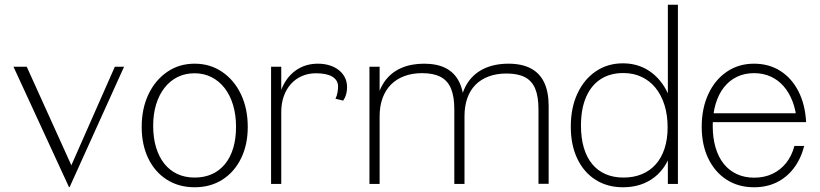

<svg xmlns="http://www.w3.org/2000/svg" viewBox="-20 -777 3465 811"><path d="M271.5 13.5 37 -495H93L289 -62L264.5 -40.5L465 -495H504L274 13.5Z M802 14Q735.5 14 685 -18Q634.5 -50 606.5 -107.5Q578.5 -165 578.5 -241Q578.5 -318.5 607.2 -378.8Q636 -439 686.5 -473.5Q737 -508 802 -508Q867.5 -508 918.2 -473.5Q969 -439 997.8 -378.8Q1026.5 -318.5 1026.5 -241Q1026.5 -165.5 998.2 -108Q970 -50.5 919.5 -18.2Q869 14 802 14ZM802 -27Q843 -27 875.2 -41.5Q907.5 -56 930.2 -83.8Q953 -111.5 965 -151.2Q977 -191 977 -241Q977 -292 964.5 -333.5Q952 -375 928.8 -405Q905.5 -435 873.2 -451.2Q841 -467.5 802 -467.5Q762.5 -467.5 730.5 -451.8Q698.5 -436 675.2 -406.5Q652 -377 639.5 -336.2Q627 -295.5 627 -245.5Q627 -195 639.2 -154.5Q651.5 -114 674.2 -85.5Q697 -57 729.2 -42Q761.5 -27 802 -27Z M1125 0V-495H1168V-331L1154 -338.5Q1160.5 -391 1183.2 -429Q1206 -467 1241.8 -487.5Q1277.5 -508 1323 -508Q1349.5 -508 1372 -501Q1394.5 -494 1411 -481Q1427.5 -468 1436.8 -449.8Q1446 -431.5 1446 -408.5Q1446 -395 1443.2 -383.5Q1440.5 -372 1436.5 -364Q1432.5 -356 1429.5 -352L1397 -360Q1403.5 -372.5 1405.8 -387.8Q1408 -403 1408 -411Q1408 -426 1401.2 -436.5Q1394.5 -447 1382.2 -454Q1370 -461 1353 -464.2Q1336 -467.5 1315.5 -467.5Q1282.5 -467.5 1255.5 -455.8Q1228.5 -444 1209 -422.5Q1189.5 -401 1178.8 -370.8Q1168 -340.5 1168 -303.5V0Z M1540.5 0V-495H1583.5V-329.5L1572 -352.5Q1581.5 -402.5 1607.8 -437.2Q1634 -472 1675.5 -490Q1717 -508 1771.5 -508Q1826.5 -508 1863.2 -489Q1900 -470 1919.2 -431.8Q1938.5 -393.5 1940 -335.5L1924 -336.5Q1931 -391.5 1957 -429.8Q1983 -468 2026.5 -488Q2070 -508 2128 -508Q2184.5 -508 2222.2 -488Q2260 -468 2278.8 -428.2Q2297.5 -388.5 2297.5 -329V-0.5H2254.5V-315.5Q2254.5 -369 2240.8 -402.2Q2227 -435.5 2197.2 -451Q2167.5 -466.5 2119.5 -466.5Q2077.5 -466.5 2044.5 -454.2Q2011.5 -442 1988.5 -418.8Q1965.5 -395.5 1953.8 -362Q1942 -328.5 1942 -285.5V0H1899V-315.5Q1899 -369 1885 -402.8Q1871 -436.5 1841 -452.2Q1811 -468 1763 -468Q1721 -468 1687.8 -455.5Q1654.5 -443 1631.2 -419.5Q1608 -396 1595.8 -362.2Q1583.5 -328.5 1583.5 -285.5V0Z M2611.5 14Q2545.5 14 2495.8 -17.5Q2446 -49 2418.5 -106.8Q2391 -164.5 2391 -242Q2391 -321.5 2419 -381.8Q2447 -442 2496.8 -475.8Q2546.5 -509.5 2611 -509.5Q2662.5 -509.5 2704.5 -487.8Q2746.5 -466 2776.5 -424.8Q2806.5 -383.5 2821 -325L2801 -313V-757H2843.5V0H2801V-167.5L2821.5 -155Q2800 -72 2745.2 -29Q2690.5 14 2611.5 14ZM2613.5 -27Q2656.5 -27 2691 -41.2Q2725.5 -55.5 2749.8 -82.8Q2774 -110 2787 -149.5Q2800 -189 2800 -239Q2800 -291 2786.8 -333.2Q2773.5 -375.5 2749 -405.8Q2724.5 -436 2690 -452.2Q2655.5 -468.5 2613 -468.5Q2557 -468.5 2517 -442.5Q2477 -416.5 2455.5 -366.8Q2434 -317 2434 -246.5Q2434 -194 2446 -153.2Q2458 -112.5 2481.2 -84.2Q2504.5 -56 2537.8 -41.5Q2571 -27 2613.5 -27Z M3165 14Q3099 14 3049.2 -18Q2999.5 -50 2971.8 -107.5Q2944 -165 2944 -241Q2944 -319.5 2972 -379.8Q3000 -440 3050 -474Q3100 -508 3165 -508Q3228 -508 3276 -477.5Q3324 -447 3352.5 -391.5Q3381 -336 3385 -261H3346Q3342.5 -309.5 3328 -347.8Q3313.5 -386 3290 -412.8Q3266.5 -439.5 3235 -453.8Q3203.5 -468 3165 -468Q3125 -468 3092.8 -452.5Q3060.5 -437 3037.8 -408Q3015 -379 3002.8 -337.8Q2990.5 -296.5 2990.5 -245.5Q2990.5 -194.5 3002.5 -153.8Q3014.5 -113 3037.2 -84.8Q3060 -56.5 3092.5 -41.5Q3125 -26.5 3166 -26.5Q3208 -26.5 3242.2 -42.5Q3276.5 -58.5 3300.5 -88.5Q3324.5 -118.5 3335.5 -160.5H3377Q3362.5 -105 3332.5 -66Q3302.5 -27 3260.2 -6.5Q3218 14 3165 14ZM2965 -261V-298.5H3369.5L3371 -261Z"/></svg>

Font: Russolo 10pt ExtraLight
Style: Regular
Weight: 200
Designer: Micah Stupak-Hahn
Version: Version 1.000